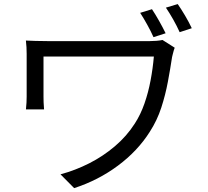

<svg xmlns="http://www.w3.org/2000/svg" viewBox="-20 -879 1040 960"><path d="M739.9 -833Q756.9 -807.4 775.7 -774.1Q794.4 -740.9 808.1 -712.7L747.5 -693.2Q734.2 -723.2 716.2 -755.5Q698.3 -787.8 680.9 -814.8ZM868.6 -858.6Q885.9 -833.8 905.4 -800.9Q924.9 -767.9 938.9 -737.9L878.3 -718.1Q864.1 -749.7 845.8 -782Q827.5 -814.2 809.5 -840.8ZM853.5 -640.4Q851.7 -635.7 848.7 -626.3Q845.7 -616.9 843.8 -607.8Q841.8 -598.7 840.4 -593.8Q831.4 -534.4 819.3 -469.7Q807.2 -404.9 786.5 -341Q765.7 -277 729 -220.1Q668.4 -124.2 569.9 -50.9Q471.4 22.5 350.8 61.6L282.5 -7.3Q356.3 -27.2 425.8 -62.3Q495.3 -97.5 554.5 -147.8Q613.8 -198.2 654.2 -261.6Q683.1 -306.1 702.3 -361.4Q721.6 -416.6 732.9 -477Q744.3 -537.4 749.3 -596.3Q737.2 -596.3 705.3 -596.3Q673.4 -596.3 628.1 -596.3Q582.9 -596.3 530.9 -596.3Q478.9 -596.3 426.9 -596.3Q374.9 -596.3 328.4 -596.3Q281.9 -596.3 247.2 -596.3Q212.5 -596.3 197.5 -596.3Q197.5 -587.5 197.5 -567.6Q197.5 -547.7 197.5 -522.3Q197.5 -496.8 197.5 -471.5Q197.5 -446.1 197.5 -425.9Q197.5 -405.6 197.5 -395.9Q197.5 -385.5 198 -368Q198.5 -350.6 200.3 -331.9H109.7Q111.7 -350.6 112.5 -366.3Q113.3 -382 113.3 -395.9Q113.3 -408 113.3 -436.1Q113.3 -464.2 113.3 -498.4Q113.3 -532.7 113.3 -563.3Q113.3 -594 113.3 -609.5Q113.3 -626.6 112.4 -643.2Q111.5 -659.8 109.5 -676.3Q130 -675.3 156.9 -674.4Q183.8 -673.5 216.1 -673.5Q223.3 -673.5 251.8 -673.5Q280.4 -673.5 322.5 -673.5Q364.6 -673.5 414.5 -673.5Q464.4 -673.5 514.6 -673.5Q564.7 -673.5 609.4 -673.5Q654 -673.5 685.8 -673.5Q717.5 -673.5 729.6 -673.5Q746 -673.5 762.8 -674.9Q779.6 -676.3 792.6 -679.1Z"/></svg>

Font: Noto Sans TC
Style: Regular
Weight: 100
Designer: Ryoko NISHIZUKA 西塚涼子 (kana, bopomofo & ideographs); Paul D. Hunt (Latin, Greek & Cyrillic); Sandoll Communications 산돌커뮤니
Foundry: Adobe
Version: Version 2.004;hotconv 1.0.118;makeotfexe 2.5.65603